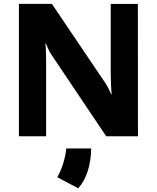

<svg xmlns="http://www.w3.org/2000/svg" viewBox="-20 -721 830 1016"><path d="M80.1 -700.7H254.4L539.6 -278.3Q545.4 -269.5 554.9 -250.7Q564.5 -231.9 569.3 -221.7H571.3Q568.8 -239.7 567.4 -272.5Q565.9 -305.2 565.9 -334V-700.2H709.5L710 0H542L248.5 -437Q243.2 -444.8 235.6 -461.4Q228 -478 223 -490.7H220.2Q222.2 -480.5 223.1 -447.5Q224.1 -414.6 224.1 -384.3V0H80.1ZM283.2 216.8Q303.2 180.7 315.2 141.1Q327.1 101.6 330.6 64.5H462.4Q461.9 128.4 444.6 183.3Q427.2 238.3 394 275.4Z"/></svg>

Font: DavidDev Light
Style: Regular
Weight: 300
Designer: David.dev
Foundry: David.dev
Version: Version 1.001;FEAKit 1.0